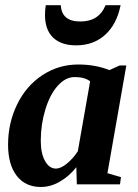

<svg xmlns="http://www.w3.org/2000/svg" viewBox="-20 -724 540 754"><path d="M401.9 -43.9 455.1 -28.3 451.2 0H281.7L279.8 -67.4Q251 -31.2 214.6 -10.5Q178.2 10.3 140.6 10.3Q79.6 10.3 45.7 -33.7Q11.7 -77.6 11.7 -155.8Q11.7 -241.2 47.4 -314.2Q83 -387.2 146.7 -429Q210.4 -470.7 287.1 -470.7Q354.5 -470.7 409.7 -448.7L449.7 -466.8H476.1ZM140.1 -171.4Q140.1 -121.1 157 -91.6Q173.8 -62 199.2 -62Q218.8 -62 242.7 -81.5Q266.6 -101.1 285.6 -129.9L334 -404.8Q312 -421.4 273.4 -421.4Q237.3 -421.4 206.5 -387Q175.8 -352.5 158 -293.7Q140.1 -234.9 140.1 -171.4ZM278.8 -545.9Q220.2 -545.9 188.5 -576.4Q156.7 -606.9 156.7 -665.5Q156.7 -683.6 159.7 -703.6H218.8Q222.2 -639.6 295.4 -639.6Q368.7 -639.6 394.5 -703.6H453.6Q438.5 -628.4 392.8 -587.2Q347.2 -545.9 278.8 -545.9Z"/></svg>

Font: Tinos
Style: Bold Italic
Weight: 700
Italic angle: -16.333°
Designer: Steve Matteson
Foundry: Monotype Imaging Inc.
Version: Version 1.23